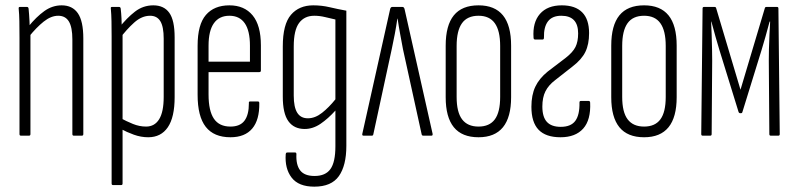

<svg xmlns="http://www.w3.org/2000/svg" viewBox="-20 -508 2990 719"><path d="M256 0Q251 0 251 -6V-360Q251 -406 238 -427.5Q225 -449 198 -449Q171 -449 143.5 -427Q116 -405 88 -370L86 -408Q116 -445 146 -466.5Q176 -488 211 -488Q251 -488 271.5 -458.5Q292 -429 292 -364V-6Q292 0 287 0ZM58 0Q53 0 53 -6V-367Q53 -401 52.5 -428.5Q52 -456 50 -475Q49 -482 54 -482H81Q86 -482 87 -476Q89 -457 90.5 -428Q92 -399 92 -384L94 -380V-6Q94 0 89 0Z M535 6Q508 6 481.5 -3.5Q455 -13 431 -26V-66Q453 -54 477.5 -44Q502 -34 527 -34Q559 -34 576 -61.5Q593 -89 593 -145V-363Q593 -408 580.5 -428.5Q568 -449 542 -449Q511 -449 482.5 -423.5Q454 -398 428 -363L425 -403Q455 -441 485.5 -464.5Q516 -488 554 -488Q594 -488 614 -460Q634 -432 634 -368V-144Q634 -69 608.5 -31.5Q583 6 535 6ZM403 185Q398 185 398 179V-371Q398 -402 397.5 -428.5Q397 -455 395 -476Q394 -482 399 -482H426Q431 -482 432 -476Q434 -459 435 -438.5Q436 -418 436 -403L439 -388V179Q439 185 434 185Z M843 6Q781 6 750.5 -33Q720 -72 720 -153V-337Q720 -416 751 -452Q782 -488 839 -488Q895 -488 926 -450.5Q957 -413 957 -338V-244Q957 -238 951 -238H761V-154Q761 -93 781 -63.5Q801 -34 843 -34Q879 -34 895.5 -56Q912 -78 912 -121Q911 -128 916 -128H946Q951 -128 951 -122Q952 -59 924.5 -26.5Q897 6 843 6ZM761 -277H916V-337Q916 -393 896.5 -421Q877 -449 839 -449Q801 -449 781 -421Q761 -393 761 -337Z M1157 191Q1098 191 1072 157Q1046 123 1050 69Q1051 64 1053 63.5Q1055 63 1057 63H1085Q1090 63 1090 69Q1088 109 1104 130Q1120 151 1158 151Q1199 151 1217.5 125Q1236 99 1236 40V-22Q1236 -41 1236 -58.5Q1236 -76 1236 -93V-94Q1209 -64 1180.5 -44.5Q1152 -25 1121 -25Q1081 -25 1060 -54Q1039 -83 1039 -146V-334Q1039 -417 1069.5 -452.5Q1100 -488 1153 -488Q1185 -488 1214.5 -481Q1244 -474 1277 -468V38Q1277 112 1249 151.5Q1221 191 1157 191ZM1133 -65Q1160 -65 1186 -85.5Q1212 -106 1236 -136V-435Q1218 -439 1197.5 -444Q1177 -449 1157 -449Q1120 -449 1100 -422Q1080 -395 1080 -334V-150Q1080 -107 1093 -86Q1106 -65 1133 -65Z M1341 0Q1335 0 1337 -8L1441 -474Q1443 -482 1449 -482H1487Q1493 -482 1495 -474L1600 -7Q1601 0 1596 0H1565Q1560 0 1559 -5L1489 -324Q1484 -351 1478.5 -380.5Q1473 -410 1469 -438H1468Q1464 -410 1458.5 -381Q1453 -352 1447 -324L1378 -5Q1377 0 1373 0Z M1772 6Q1710 6 1679.5 -31.5Q1649 -69 1649 -144V-337Q1649 -413 1679.5 -450.5Q1710 -488 1772 -488Q1833 -488 1863.5 -450.5Q1894 -413 1894 -337V-144Q1894 -69 1863.5 -31.5Q1833 6 1772 6ZM1772 -34Q1813 -34 1833 -61Q1853 -88 1853 -145V-336Q1853 -393 1833 -421Q1813 -449 1772 -449Q1730 -449 1710 -421Q1690 -393 1690 -336V-145Q1690 -88 1710.5 -61Q1731 -34 1772 -34Z M2079 6Q2024 6 1997 -22Q1970 -50 1970 -108Q1970 -152 1984.5 -183Q1999 -214 2031 -240L2098 -291Q2125 -312 2135 -332Q2145 -352 2145 -383Q2145 -449 2082 -449Q2048 -449 2032 -428Q2016 -407 2017 -367Q2017 -360 2012 -360H1984Q1978 -360 1978 -367Q1974 -424 2002 -456Q2030 -488 2084 -488Q2134 -488 2160 -462Q2186 -436 2186 -384Q2186 -342 2172 -313.5Q2158 -285 2124 -259L2059 -208Q2034 -189 2022.5 -166Q2011 -143 2011 -109Q2011 -70 2028 -51.5Q2045 -33 2080 -33Q2118 -33 2134.5 -55.5Q2151 -78 2150 -124Q2150 -130 2155 -130H2185Q2189 -130 2190 -124Q2193 -59 2164 -26.5Q2135 6 2079 6Z M2392 6Q2330 6 2299.5 -31.5Q2269 -69 2269 -144V-337Q2269 -413 2299.5 -450.5Q2330 -488 2392 -488Q2453 -488 2483.5 -450.5Q2514 -413 2514 -337V-144Q2514 -69 2483.5 -31.5Q2453 6 2392 6ZM2392 -34Q2433 -34 2453 -61Q2473 -88 2473 -145V-336Q2473 -393 2453 -421Q2433 -449 2392 -449Q2350 -449 2330 -421Q2310 -393 2310 -336V-145Q2310 -88 2330.5 -61Q2351 -34 2392 -34Z M2611 0Q2606 0 2606 -6L2611 -476Q2611 -482 2616 -482H2656Q2661 -482 2662 -477L2753 -172L2844 -477Q2845 -482 2850 -482H2890Q2895 -482 2895 -476L2900 -6Q2900 0 2895 0H2866Q2861 0 2861 -6L2859 -281Q2859 -296 2859.5 -323Q2860 -350 2861.5 -378.5Q2863 -407 2864 -427H2862Q2854 -398 2846.5 -370.5Q2839 -343 2832 -321L2760 -88Q2759 -85 2757.5 -84.5Q2756 -84 2753 -84Q2751 -84 2749.5 -84.5Q2748 -85 2746 -88L2674 -321Q2667 -343 2659.5 -370.5Q2652 -398 2644 -427H2643Q2644 -407 2645 -378.5Q2646 -350 2646.5 -323Q2647 -296 2647 -281L2645 -6Q2645 0 2640 0Z"/></svg>

Font: Sofia Sans Extra Condensed Light
Style: Regular
Weight: 300
Designer: Botio Nikoltchev, Ani Petrova
Foundry: lettersoup
Version: Version 4.101